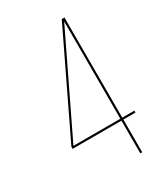

<svg xmlns="http://www.w3.org/2000/svg" viewBox="-175 -783 758 865"><g transform="rotate(-30 203.5 -350.5)"><path d="M367 -170H304V0H294V-170H40V-181L290 -701H304V-180H367ZM294 -686 50 -180H294Z"/></g></svg>

Font: Bebas Neue Thin
Style: Regular
Weight: 200
Designer: Ryoichi Tsunekawa
Foundry: Ryoichi Tsunekawa
Version: Version 1.003;PS 001.003;hotconv 1.0.70;makeotf.lib2.5.58329